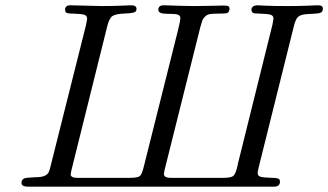

<svg xmlns="http://www.w3.org/2000/svg" viewBox="-20 -703 1236 723"><path d="M61 -14.2Q61 -31.2 80.1 -33.2Q99.1 -35.2 124.5 -36.1Q149.9 -37.1 160.2 -49.8Q166 -56.6 169.9 -75.2L304.2 -609.9Q308.1 -629.9 308.1 -632.8Q308.1 -644 297.1 -647.5Q286.1 -650.9 252.9 -651.9Q232.9 -651.9 229 -655.8Q225.1 -658.7 225.1 -666Q225.1 -683.1 245.1 -683.1Q350.1 -680.2 361.8 -680.2Q397.9 -680.2 423.6 -681.2Q449.2 -682.1 460.7 -682.6Q472.2 -683.1 475.1 -683.1Q494.1 -683.1 494.1 -668.9Q494.1 -664.1 491.2 -660.2Q486.3 -653.3 450.7 -652.1Q415 -650.9 402.8 -642.1Q391.6 -634.3 383.8 -604L254.9 -85.9Q246.1 -51.8 246.1 -46.9Q246.1 -32.7 272.9 -33.2H464.8Q498 -33.2 506.6 -40Q515.1 -46.9 522.9 -81.1L650.9 -591.8Q658.7 -624 659.2 -633.8Q659.2 -645 649.7 -647.9Q640.1 -650.9 621.1 -650.9H610.8Q575.7 -650.9 576.2 -666Q576.2 -683.1 596.2 -683.1Q599.1 -683.1 614 -682.6Q628.9 -682.1 655 -681.2Q681.2 -680.2 710.9 -680.2Q746.1 -680.2 781.5 -681.2Q816.9 -682.1 820.8 -682.1Q837.9 -682.1 840.8 -679.2Q845.7 -674.3 843.8 -665.8Q841.8 -657.2 835.9 -653.8Q831.1 -651.9 813 -651.9Q787.1 -651.9 773.4 -650.4Q759.8 -648.9 751.5 -639.9Q743.2 -630.9 741.7 -625.5Q740.2 -620.1 733.9 -599.1L604 -80.1Q597.2 -54.2 597.2 -47.9Q597.2 -32.7 626 -33.2H817.9Q850.1 -33.2 858.6 -40.5Q867.2 -47.9 874 -77.1Q875 -84 876 -86.9L1005.9 -609.9Q1009.8 -629.9 1009.8 -632.8Q1009.8 -644 999.3 -647.5Q988.8 -650.9 955.1 -651.9Q938 -651.9 934.1 -653.8Q928.2 -656.7 927 -664.3Q925.8 -671.9 931.2 -676.8Q936 -682.6 949.2 -683.1Q952.1 -683.1 980.5 -681.6Q1008.8 -680.2 1064 -680.2Q1100.1 -680.2 1126 -681.2Q1151.9 -682.1 1163.3 -682.6Q1174.8 -683.1 1178.2 -683.1Q1196.3 -683.1 1195.8 -669.9Q1195.8 -654.8 1178.5 -652.8Q1161.1 -650.9 1137 -649.9Q1112.8 -648.9 1102.1 -639.2Q1092.3 -630.4 1085 -598.1L953.1 -68.8Q953.1 -65.9 951.7 -60.5Q950.2 -55.2 950.2 -51.8Q950.2 -40.5 961.2 -37.4Q972.2 -34.2 1004.9 -33.2Q1028.8 -33.2 1032.2 -26.9Q1034.2 -22.9 1034.2 -19Q1034.2 0 1011.2 0H85.9Q61 0 61 -14.2Z"/></svg>

Font: CMU Classical Serif
Style: Italic
Weight: 500
Italic angle: -14.04°
Version: Version 0.7.0